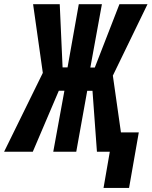

<svg xmlns="http://www.w3.org/2000/svg" viewBox="-73 -731 731 925"><path d="M372.6 -293.5 394 0H522.9L470.7 -366.7L637.7 -710.9H502.4L383.8 -405.8H362.3L418 -710.9H306.6L252.4 -406.2H228.5L214.8 -710.9H86.4L133.3 -379.9L-53.2 0H85L210.4 -293.9H237.3L183.6 0H294.4L347.2 -293.5ZM548.8 174.3 595.7 -93.3H472.2L425.8 174.3Z"/></svg>

Font: Roboto Mono SemiBold
Style: Italic
Weight: 600
Italic angle: -10°
Monospace: yes
Designer: Google
Version: Version 3.000